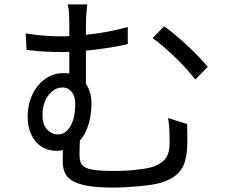

<svg xmlns="http://www.w3.org/2000/svg" viewBox="-20 -810 1040 867"><path d="M172 -289Q172 -247 193 -225Q214 -203 241 -203Q262 -203 277 -215Q292 -227 301.5 -246.5Q311 -266 315.5 -290.5Q320 -315 320 -340Q320 -375 304 -395Q288 -415 263 -415Q226 -415 199 -380Q172 -345 172 -289ZM825 -250Q825 -230 825.5 -216.5Q826 -203 826 -192Q826 -181 826 -169.5Q826 -158 825 -143Q823 -108 815.5 -82Q808 -56 792.5 -37Q777 -18 753.5 -4.5Q730 9 696 18Q680 22 655 25.5Q630 29 601.5 31.5Q573 34 544 35.5Q515 37 491 37Q417 37 372 28.5Q327 20 303 4Q279 -12 271 -34.5Q263 -57 263 -84Q263 -97 263.5 -109Q264 -121 264 -132Q250 -129 233 -129Q212 -129 189.5 -137Q167 -145 148 -163.5Q129 -182 117 -212Q105 -242 105 -285Q105 -323 116.5 -358.5Q128 -394 149.5 -421Q171 -448 201 -464Q231 -480 267 -480Q274 -480 280.5 -479.5Q287 -479 293 -478V-576Q284 -575 275 -575Q266 -575 258 -575Q226 -575 184.5 -577Q143 -579 100 -585L96 -659Q141 -652 178.5 -649Q216 -646 253 -646Q263 -646 272.5 -646Q282 -646 293 -647V-696Q293 -726 291.5 -750Q290 -774 286 -790H374Q372 -774 370 -749Q368 -724 368 -696V-653Q463 -662 557 -688V-611Q511 -600 462.5 -593Q414 -586 368 -581V-432Q393 -394 393 -344Q393 -323 390.5 -300.5Q388 -278 382 -256Q376 -234 366 -213Q356 -192 341 -176Q340 -160 339.5 -143.5Q339 -127 339 -113Q339 -92 343.5 -78Q348 -64 363.5 -55Q379 -46 410.5 -42Q442 -38 496 -38Q517 -38 540.5 -39Q564 -40 587.5 -42.5Q611 -45 631 -48Q651 -51 664 -55Q703 -66 724.5 -90.5Q746 -115 746 -165Q746 -194 745 -220.5Q744 -247 739 -277ZM721 -691Q743 -676 770 -653.5Q797 -631 824.5 -605.5Q852 -580 876.5 -554.5Q901 -529 918 -508L862 -451Q844 -474 819.5 -501Q795 -528 768.5 -553.5Q742 -579 716 -601Q690 -623 669 -638Z"/></svg>

Font: SpoqaHanSansJP-Regular
Style: Regular
Weight: 400
Designer: [Source Han Sans]
Ryoko NISHIZUKA  (kana & ideographs); Paul D. Hunt (Latin, Greek & Cyrillic); Wenlong ZHANG  (bopomofo
Foundry: Spoqa (http://bi.spoqa.com)
Version: Version 1.002.20150607